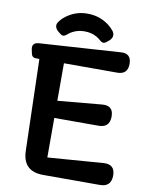

<svg xmlns="http://www.w3.org/2000/svg" viewBox="-103 -1050 883 1124"><g transform="rotate(10 339.0 -487.5)"><path d="M233 0Q111 0 108 -122L93 -665H72Q50 -665 45 -686L40 -709Q30 -752 75 -755L556 -786Q618 -791 618 -728Q618 -665 556 -665H239V-442L502 -466Q568 -472 568 -406Q568 -340 502 -340H239V-105L570 -130Q637 -134 637 -68Q637 0 570 0ZM422 -835Q411 -846 397 -853Q366 -870 326 -870Q287 -870 255 -853Q239 -845 229 -835Q218 -825 208.5 -823.5Q199 -822 187 -832L178 -839Q161 -852 157 -868Q153 -884 166 -900Q184 -925 215 -944Q264 -975 325 -975Q388 -975 437 -944Q452 -935 464 -924Q476 -913 486 -901Q498 -884 494 -868Q490 -852 473 -839L463 -831Q452 -822 442.5 -823.5Q433 -825 422 -835Z"/></g></svg>

Font: MaokenZhuyuanTi
Style: Regular
Weight: 400
Designer: Fontworks Inc & LongZhuTi team: ZERO子、时光羊、荆南、频凡、刘鹏、Little White Dog、帆影Magmeta、奈白不弍、白日月球、ChaoTawei、雨三（排名不分先后）
Version: Version 1.000; 20230222